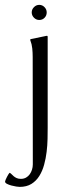

<svg xmlns="http://www.w3.org/2000/svg" viewBox="-74 -563 262 770"><path d="M83.5 -543.5Q95.7 -543.5 104.5 -534.4Q113.3 -525.4 113.3 -513.2Q113.3 -500.5 104.7 -491.7Q96.2 -482.9 83.5 -482.9Q71.3 -482.9 62.3 -491.9Q53.2 -501 53.2 -513.2Q53.2 -525.4 62.3 -534.4Q71.3 -543.5 83.5 -543.5ZM4.9 186.5Q0.5 186.5 -9 185.1Q-18.6 183.6 -28.6 180.9Q-38.6 178.2 -46.1 174.3Q-53.7 170.4 -53.7 165Q-53.7 163.6 -51.5 158Q-49.3 152.3 -46.1 146.5Q-43 140.6 -40 135.7Q-37.1 130.9 -35.6 129.9Q-31.7 131.3 -27.8 135.5Q-23.9 139.6 -19 143.8Q-14.2 147.9 -7.3 151.1Q-0.5 154.3 9.8 154.3Q21.5 154.3 30.5 149.2Q39.6 144 45.4 135.7Q51.3 127.4 54.4 117.2Q57.6 106.9 57.6 96.2Q57.6 -12.2 57.4 -119.1Q57.1 -226.1 57.1 -334.5Q57.1 -351.6 55.4 -368.7Q53.7 -385.7 47.4 -401.9V-404.8L49.3 -406.2L113.3 -419.4L116.2 -418.9V-418.5L117.2 -416.5V-50.8Q117.2 -30.8 116.7 -5.6Q116.2 19.5 113 45.9Q109.9 72.3 103 97.4Q96.2 122.6 83.7 142.6Q71.3 162.6 52 174.6Q32.7 186.5 4.9 186.5Z"/></svg>

Font: CAT Linz
Style: Regular
Weight: 400
Designer: Peter Wiegel
Foundry: Peter Wiegel
Version: Version 1.08